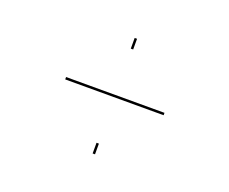

<svg xmlns="http://www.w3.org/2000/svg" viewBox="-87 -740 907 759"><g transform="rotate(20 367.0 -360.0)"><path d="M362 -558V-603H372V-558ZM160 -355V-365H574V-355ZM362 -117V-162H372V-117Z"/></g></svg>

Font: Bungee Hairline
Style: Regular
Weight: 400
Designer: David Jonathan Ross
Foundry: David Jonathan Ross
Version: Version 1.001;PS 1.0;hotconv 1.0.72;makeotf.lib2.5.5900